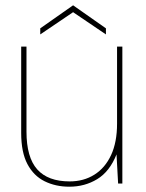

<svg xmlns="http://www.w3.org/2000/svg" viewBox="-20 -693 553 725"><path d="M242 12Q190 12 148.5 -8.5Q107 -29 83.5 -73.5Q60 -118 60 -191V-517H80V-196Q80 -99 120.5 -53.5Q161 -8 243 -8Q296 -8 336.5 -33.5Q377 -59 399.5 -107.5Q422 -156 422 -226V-517H442V0H426L420 -110Q394 -45 347 -16.5Q300 12 242 12ZM132 -563V-586L256 -673L380 -586V-563L256 -647Z"/></svg>

Font: DM Sans 11pt Thin
Style: Regular
Weight: 250
Version: Version 4.004;gftools[0.9.30]